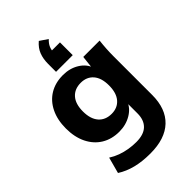

<svg xmlns="http://www.w3.org/2000/svg" viewBox="-289 -882 1212 1212"><g transform="rotate(-45 316.5 -276.5)"><path d="M303 224Q230 224 173 209.5Q116 195 71 166L100 58Q128 76 159.5 87.5Q191 99 224.5 104.5Q258 110 291 110Q358 110 391 78Q424 46 424 -13V-118H434Q418 -70 370 -41Q322 -12 262 -12Q194 -12 143.5 -43Q93 -74 65 -131Q37 -188 37 -265Q37 -342 65 -399Q93 -456 143.5 -486.5Q194 -517 262 -517Q323 -517 369.5 -488.5Q416 -460 432 -413L424 -417L434 -507H580Q576 -474 574 -440.5Q572 -407 572 -375V-30Q572 93 503 158.5Q434 224 303 224ZM307 -126Q360 -126 391 -162Q422 -198 422 -265Q422 -332 391 -367.5Q360 -403 307 -403Q252 -403 220.5 -367.5Q189 -332 189 -265Q189 -198 220.5 -162Q252 -126 307 -126ZM246 -562V-633Q246 -677 259.5 -712.5Q273 -748 307 -777L360 -741Q339 -721 330.5 -701Q322 -681 322 -658L291 -676H395V-562Z"/></g></svg>

Font: Mulish ExtraLight ExtraBold
Style: Regular
Weight: 800
Version: Version 3.603